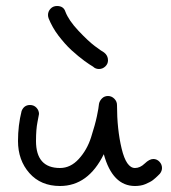

<svg xmlns="http://www.w3.org/2000/svg" viewBox="-20 -620 570 640"><path d="M340 -419Q340 -407 331 -398.5Q322 -390 310 -390Q302 -390 295 -394L290 -398Q285 -401 278 -405.5Q271 -410 261.5 -417Q252 -424 241 -433Q230 -442 218.5 -452.5Q207 -463 196 -475.5Q185 -488 175 -501Q165 -514 156.5 -529Q148 -544 142 -559Q140 -565 140 -570Q140 -582 148.5 -591Q157 -600 170 -600Q192 -600 198 -581Q209 -552 241.5 -517.5Q274 -483 296 -466.5Q318 -450 327 -445Q340 -435 340 -419ZM491 -90Q503 -90 511.5 -81Q520 -72 520 -60Q520 -50 513 -41L510 -38Q508 -36 505.5 -33.5Q503 -31 498.5 -27Q494 -23 489.5 -19.5Q485 -16 478 -12.5Q471 -9 464 -6Q457 -3 448 -1.5Q439 0 430 0Q355 0 326 -106Q274 0 180 0Q116 0 78 -43Q40 -86 40 -150Q40 -202 52 -250Q60 -270 80 -270Q93 -270 101.5 -261Q110 -252 110 -240Q110 -238 105 -213.5Q100 -189 100 -150Q100 -60 180 -60Q215 -60 242.5 -90Q270 -120 283.5 -162Q297 -204 303 -232.5Q309 -261 310 -274Q312 -284 320 -292Q328 -300 340 -300Q352 -300 361 -291Q370 -282 370 -270Q370 -189 385.5 -124.5Q401 -60 430 -60Q447 -60 462.5 -75Q478 -90 491 -90Z"/></svg>

Font: Pecita
Style: Book
Weight: 400
Width: 7
Version: Version 4.3